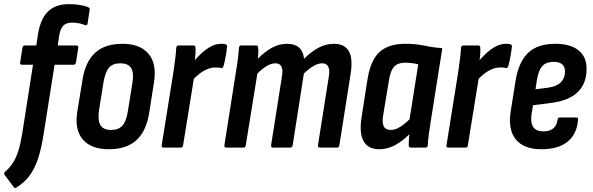

<svg xmlns="http://www.w3.org/2000/svg" viewBox="-46 -711 2856 925"><path d="M232 -492H321Q333 -492 331 -480L320 -410Q318 -399 308 -399H217L164 -64Q154 1 138.5 49.5Q123 98 98 133Q73 168 32 193Q25 197 20 190L-24 131Q-29 123 -21 116Q1 97 16.5 73Q32 49 42.5 15Q53 -19 61 -67L113 -399H61Q49 -399 51 -410L62 -480Q64 -492 74 -492H129L137 -546Q149 -620 185 -655.5Q221 -691 287 -691Q314 -691 339.5 -687Q365 -683 379 -676Q387 -673 386 -664L376 -598Q375 -587 364 -590Q350 -596 334 -599Q318 -602 302 -602Q273 -602 259 -587.5Q245 -573 239 -539Z M479 8Q393 8 352.5 -39.5Q312 -87 327 -177L351 -324Q365 -414 412.5 -457Q460 -500 544 -500Q628 -500 669 -452.5Q710 -405 696 -315L673 -169Q659 -79 611 -35.5Q563 8 479 8ZM489 -85Q525 -85 543.5 -105.5Q562 -126 570 -175L592 -312Q600 -361 585.5 -383.5Q571 -406 534 -406Q498 -406 480 -386Q462 -366 453 -317L431 -179Q424 -131 438 -108Q452 -85 489 -85Z M743 0Q731 0 733 -11L790 -367Q795 -403 798.5 -430.5Q802 -458 803 -480Q804 -492 815 -492H886Q896 -492 896 -480Q897 -462 894.5 -437.5Q892 -413 889 -395L893 -363L836 -11Q835 0 825 0ZM877 -320 885 -413Q904 -435 925.5 -455Q947 -475 971 -487.5Q995 -500 1020 -500Q1028 -500 1033 -499.5Q1038 -499 1042 -497Q1049 -495 1048 -485Q1046 -465 1041.5 -440Q1037 -415 1031 -393Q1027 -381 1018 -383Q1013 -385 1006.5 -385.5Q1000 -386 992 -386Q973 -386 953 -378Q933 -370 914 -355Q895 -340 877 -320Z M1045 0Q1033 0 1035 -11L1091 -367Q1097 -402 1100.5 -430.5Q1104 -459 1105 -480Q1106 -492 1117 -492H1188Q1198 -492 1198 -480Q1199 -468 1198.5 -455Q1198 -442 1196 -428Q1231 -463 1265 -481.5Q1299 -500 1337 -500Q1411 -500 1419 -428Q1454 -463 1489.5 -481.5Q1525 -500 1563 -500Q1614 -500 1634.5 -464.5Q1655 -429 1643 -354L1589 -11Q1588 0 1577 0H1496Q1484 0 1486 -12L1538 -341Q1549 -406 1506 -406Q1487 -406 1466 -394Q1445 -382 1418 -357L1364 -11Q1362 0 1352 0H1270Q1259 0 1260 -11L1312 -341Q1324 -406 1281 -406Q1262 -406 1241 -394Q1220 -382 1194 -357L1138 -11Q1137 0 1127 0Z M1782 8Q1727 8 1705.5 -31Q1684 -70 1696 -146L1725 -332Q1740 -422 1783 -461Q1826 -500 1907 -500Q1958 -500 1999 -491Q2040 -482 2085 -479L2029 -125Q2023 -89 2019.5 -61Q2016 -33 2015 -11Q2014 0 2003 0H1934Q1923 0 1923 -11Q1923 -23 1924 -36.5Q1925 -50 1926 -64Q1892 -30 1856 -11Q1820 8 1782 8ZM1837 -85Q1857 -85 1879 -98Q1901 -111 1927 -136L1969 -401Q1954 -405 1937.5 -407Q1921 -409 1906 -409Q1871 -409 1853 -390Q1835 -371 1828 -325L1800 -156Q1794 -121 1802.5 -103Q1811 -85 1837 -85Z M2115 0Q2103 0 2105 -11L2162 -367Q2167 -403 2170.5 -430.5Q2174 -458 2175 -480Q2176 -492 2187 -492H2258Q2268 -492 2268 -480Q2269 -462 2266.5 -437.5Q2264 -413 2261 -395L2265 -363L2208 -11Q2207 0 2197 0ZM2249 -320 2257 -413Q2276 -435 2297.5 -455Q2319 -475 2343 -487.5Q2367 -500 2392 -500Q2400 -500 2405 -499.5Q2410 -499 2414 -497Q2421 -495 2420 -485Q2418 -465 2413.5 -440Q2409 -415 2403 -393Q2399 -381 2390 -383Q2385 -385 2378.5 -385.5Q2372 -386 2364 -386Q2345 -386 2325 -378Q2305 -370 2286 -355Q2267 -340 2249 -320Z M2562 8Q2477 8 2438.5 -40Q2400 -88 2415 -178L2438 -323Q2453 -414 2499 -457Q2545 -500 2629 -500Q2701 -500 2740.5 -469Q2780 -438 2780 -380Q2780 -309 2738 -268Q2696 -227 2615 -216L2522 -204L2515 -163Q2509 -120 2523 -99Q2537 -78 2572 -78Q2601 -78 2619 -92Q2637 -106 2640 -134Q2641 -145 2651 -145H2729Q2741 -145 2739 -134Q2733 -64 2688 -28Q2643 8 2562 8ZM2534 -281 2597 -289Q2637 -295 2656.5 -315Q2676 -335 2676 -366Q2676 -390 2662 -401.5Q2648 -413 2621 -413Q2586 -413 2567.5 -393.5Q2549 -374 2541 -328Z"/></svg>

Font: Sofia Sans Condensed
Style: Bold Italic
Weight: 700
Italic angle: -9°
Version: Version 4.100